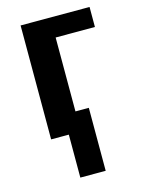

<svg xmlns="http://www.w3.org/2000/svg" viewBox="-112 -594 640 860"><g transform="rotate(-15 208.5 -164.0)"><path d="M151.9 0H69.8V-528.3H389.6V-435.5H207.5V-92.8H269.5V199.2H151.9Z"/></g></svg>

Font: Liberation Sans
Style: Bold
Weight: 700
Designer: Steve Matteson
Foundry: Ascender Corporation
Version: Version 2.1.5